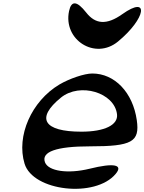

<svg xmlns="http://www.w3.org/2000/svg" viewBox="-20 -1117 876 1165"><path d="M129 -124C180 44 559 86 682 -62C729 -118 672 -130 523 -93C392 -61 274 -78 253 -132C229 -196 322 -229 525 -229C781 -229 829 -256 810 -388C786 -556 676 -671 540 -671C492 -671 401 -640 340 -604C171 -503 78 -292 129 -124ZM350 -525C465 -618 674 -556 690 -424C698 -359 615 -318 474 -318C245 -318 195 -399 350 -525ZM399 -1050C362 -874 558 -751 696 -865C866 -1005 888 -1149 722 -1031C629 -965 560 -968 503 -1041C447 -1112 413 -1115 399 -1050Z"/></svg>

Font: Venom Sans
Style: Obl
Weight: 400
Version: Version 1.001